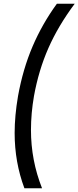

<svg xmlns="http://www.w3.org/2000/svg" viewBox="-20 -892 418 1023"><path d="M110 111Q58 -28 58 -183Q58 -275 76 -380Q102 -524 153.5 -644.5Q205 -765 283 -872H378Q290 -754 238 -636Q186 -518 161 -380Q145 -288 145 -199Q145 -38 204 111Z"/></svg>

Font: Open Sauce One
Style: Italic
Weight: 400
Italic angle: -10°
Designer: Alfredo Marco Pradil
Foundry: Creative Sauce Fz LLC
Version: Version 1.477